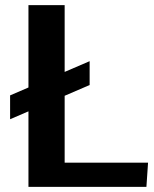

<svg xmlns="http://www.w3.org/2000/svg" viewBox="-20 -731 604 751"><path d="M19.5 -264.6V-357.9L330.6 -491.7V-398.4ZM91.3 0V-710.9H232.9V-94.7H559.1L552.7 0Z"/></svg>

Font: Comme SemiBold
Style: Regular
Weight: 600
Version: Version 1.000;gftools[0.9.27]